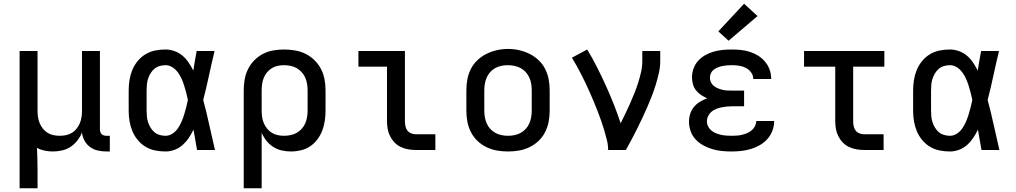

<svg xmlns="http://www.w3.org/2000/svg" viewBox="-20 -803 5440 1028"><path d="M85 205V-530H181V-210Q181 -193 183.5 -176Q186 -159 192.5 -143.5Q199 -128 209.5 -114.5Q220 -101 234.5 -92Q249 -83 266 -79.5Q283 -76 300 -76Q317 -76 334 -79.5Q351 -83 365.5 -92Q380 -101 390.5 -114.5Q401 -128 407.5 -143.5Q414 -159 416.5 -176Q419 -193 419 -210V-530H515V-111Q515 -104 517 -97Q519 -90 524 -85Q529 -80 536 -78Q543 -76 550 -76H568V8H550Q527 8 504 3Q481 -2 462.5 -15.5Q444 -29 432.5 -50Q421 -71 419 -94Q410 -71 394.5 -51Q379 -31 358 -17Q337 -3 312 2.5Q287 8 263 8Q241 8 219 3.5Q197 -1 178 -11Q179 17 180 45.5Q181 74 181 102V205Z M866 8Q838 8 810.5 2.5Q783 -3 759 -17.5Q735 -32 717 -54Q699 -76 688.5 -101.5Q678 -127 673.5 -154.5Q669 -182 669 -210V-320Q669 -348 673.5 -375.5Q678 -403 688.5 -428.5Q699 -454 717 -476Q735 -498 759 -512.5Q783 -527 810.5 -532.5Q838 -538 866 -538Q890 -538 914 -529.5Q938 -521 957 -505Q976 -489 990 -468Q1004 -447 1015 -425Q1019 -451 1023.5 -477.5Q1028 -504 1033 -530H1129Q1113 -465 1099 -399Q1085 -333 1068 -268Q1086 -201 1100.5 -134Q1115 -67 1131 0H1035Q1030 -27 1025.5 -54.5Q1021 -82 1016 -109Q1005 -86 991 -65Q977 -44 958 -27Q939 -10 915 -1Q891 8 866 8ZM866 -76Q886 -76 903.5 -87.5Q921 -99 932.5 -116Q944 -133 952 -151.5Q960 -170 966 -189.5Q972 -209 977 -228.5Q982 -248 986 -268Q982 -288 977 -307Q972 -326 966 -345Q960 -364 952 -382Q944 -400 932 -416Q920 -432 903 -443Q886 -454 866 -454Q850 -454 834.5 -449.5Q819 -445 807 -435Q795 -425 786.5 -411Q778 -397 773 -382Q768 -367 766.5 -351.5Q765 -336 765 -320V-210Q765 -194 766.5 -178.5Q768 -163 773 -148Q778 -133 786.5 -119Q795 -105 807 -95Q819 -85 834.5 -80.5Q850 -76 866 -76Z M1285 205V-320Q1285 -349 1290 -378Q1295 -407 1308 -433Q1321 -459 1341.5 -480Q1362 -501 1388 -514.5Q1414 -528 1443 -533Q1472 -538 1501 -538Q1530 -538 1559.5 -533Q1589 -528 1615.5 -515Q1642 -502 1663.5 -481Q1685 -460 1698.5 -434Q1712 -408 1717.5 -378.5Q1723 -349 1723 -320V-210Q1723 -183 1719 -156Q1715 -129 1705.5 -104Q1696 -79 1679.5 -57Q1663 -35 1641 -20Q1619 -5 1592 1.5Q1565 8 1538 8Q1513 8 1488.5 2.5Q1464 -3 1443 -16.5Q1422 -30 1406.5 -49.5Q1391 -69 1381 -92V205ZM1501 -76Q1518 -76 1535.5 -79.5Q1553 -83 1568 -91.5Q1583 -100 1595 -113Q1607 -126 1614 -142Q1621 -158 1624 -175.5Q1627 -193 1627 -210V-320Q1627 -337 1624 -354.5Q1621 -372 1614 -388Q1607 -404 1595 -417Q1583 -430 1568 -438.5Q1553 -447 1535.5 -450.5Q1518 -454 1501 -454Q1484 -454 1467 -450.5Q1450 -447 1435.5 -438Q1421 -429 1410 -416Q1399 -403 1392.5 -387Q1386 -371 1383.5 -354Q1381 -337 1381 -320V-210Q1381 -193 1383.5 -176Q1386 -159 1392.5 -143.5Q1399 -128 1410 -114.5Q1421 -101 1435.5 -92Q1450 -83 1467 -79.5Q1484 -76 1501 -76Z M2207 0Q2186 0 2165.5 -3.5Q2145 -7 2126 -16Q2107 -25 2092.5 -40Q2078 -55 2068.5 -74Q2059 -93 2055.5 -113.5Q2052 -134 2052 -155V-446H1899V-530H2148V-155Q2148 -142 2150.5 -128.5Q2153 -115 2161 -104.5Q2169 -94 2181.5 -89Q2194 -84 2207 -84H2311V0Z M2700 8Q2670 8 2641 3Q2612 -2 2585 -15Q2558 -28 2536.5 -48.5Q2515 -69 2501.5 -95.5Q2488 -122 2482.5 -151Q2477 -180 2477 -210V-320Q2477 -350 2482.5 -379Q2488 -408 2501.5 -434.5Q2515 -461 2537 -481.5Q2559 -502 2585.5 -515Q2612 -528 2641 -534.5Q2670 -541 2700 -541Q2730 -541 2759 -534.5Q2788 -528 2814.5 -515Q2841 -502 2863 -481.5Q2885 -461 2898.5 -434.5Q2912 -408 2917.5 -379Q2923 -350 2923 -320V-210Q2923 -180 2917.5 -151Q2912 -122 2898.5 -95.5Q2885 -69 2863.5 -48.5Q2842 -28 2815 -15Q2788 -2 2759 3Q2730 8 2700 8ZM2700 -76Q2718 -76 2735 -79.5Q2752 -83 2767.5 -91.5Q2783 -100 2795 -113Q2807 -126 2814 -142Q2821 -158 2824 -175Q2827 -192 2827 -210V-320Q2827 -338 2824 -355.5Q2821 -373 2813.5 -389Q2806 -405 2794 -418Q2782 -431 2766.5 -439Q2751 -447 2733.5 -450.5Q2716 -454 2698 -454Q2681 -454 2664 -450.5Q2647 -447 2631.5 -438.5Q2616 -430 2604.5 -417Q2593 -404 2586 -388Q2579 -372 2576 -354.5Q2573 -337 2573 -320V-210Q2573 -192 2576 -175Q2579 -158 2586 -142Q2593 -126 2605 -113Q2617 -100 2632.5 -91.5Q2648 -83 2665 -79.5Q2682 -76 2700 -76Z M3236 0Q3236 -27 3229.5 -53Q3223 -79 3215.5 -104.5Q3208 -130 3199 -155.5Q3190 -181 3180.5 -206Q3171 -231 3160.5 -255.5Q3150 -280 3139.5 -304.5Q3129 -329 3117.5 -353Q3106 -377 3094 -401Q3082 -425 3069 -448Q3056 -471 3042 -494L3124 -538Q3152 -492 3176.5 -443.5Q3201 -395 3223.5 -345.5Q3246 -296 3266 -245.5Q3286 -195 3303 -143Q3316 -169 3329 -196Q3342 -223 3354 -250Q3366 -277 3377 -304.5Q3388 -332 3397 -360.5Q3406 -389 3412.5 -418Q3419 -447 3419 -477V-530H3515V-477Q3515 -445 3508 -413.5Q3501 -382 3491.5 -351Q3482 -320 3470.5 -290Q3459 -260 3446 -230.5Q3433 -201 3419.5 -172Q3406 -143 3391.5 -114Q3377 -85 3362 -56.5Q3347 -28 3331 0Z M3897 8Q3871 8 3845 5.5Q3819 3 3794 -4.5Q3769 -12 3746 -24.5Q3723 -37 3705 -56Q3687 -75 3678 -100Q3669 -125 3669 -152Q3669 -173 3675.5 -193.5Q3682 -214 3695.5 -230.5Q3709 -247 3727.5 -258Q3746 -269 3766 -277Q3749 -284 3733.5 -294.5Q3718 -305 3706.5 -319.5Q3695 -334 3690 -352.5Q3685 -371 3685 -389Q3685 -413 3693.5 -436.5Q3702 -460 3718.5 -478Q3735 -496 3756.5 -508Q3778 -520 3801 -526.5Q3824 -533 3848.5 -535.5Q3873 -538 3897 -538Q3922 -538 3946.5 -535.5Q3971 -533 3994.5 -525.5Q4018 -518 4039 -505Q4060 -492 4076 -473Q4092 -454 4100.5 -430.5Q4109 -407 4109 -383Q4109 -382 4109 -381.5Q4109 -381 4109 -380H4013Q4013 -380 4013 -380.5Q4013 -381 4013 -381Q4013 -400 4001 -416Q3989 -432 3971.5 -440.5Q3954 -449 3935 -451.5Q3916 -454 3897 -454Q3885 -454 3872.5 -453Q3860 -452 3848 -449.5Q3836 -447 3824 -442.5Q3812 -438 3802 -430.5Q3792 -423 3786.5 -411.5Q3781 -400 3781 -387Q3781 -374 3786.5 -362.5Q3792 -351 3802 -343Q3812 -335 3824 -330Q3836 -325 3849 -322Q3862 -319 3874.5 -318.5Q3887 -318 3900 -318H3964V-234H3900Q3885 -234 3870.5 -232.5Q3856 -231 3842 -228Q3828 -225 3814 -219.5Q3800 -214 3789 -204.5Q3778 -195 3771.5 -181.5Q3765 -168 3765 -153Q3765 -139 3771.5 -126Q3778 -113 3789 -104Q3800 -95 3813.5 -89.5Q3827 -84 3841 -81Q3855 -78 3869 -77Q3883 -76 3897 -76Q3912 -76 3926 -77Q3940 -78 3954 -81.5Q3968 -85 3981 -90.5Q3994 -96 4005 -105.5Q4016 -115 4022.5 -128Q4029 -141 4029 -155H4125Q4125 -155 4125 -154.5Q4125 -154 4125 -154Q4125 -128 4115.5 -103Q4106 -78 4088.5 -58.5Q4071 -39 4048.5 -26Q4026 -13 4001 -5.5Q3976 2 3950 5Q3924 8 3897 8ZM3881 -585 3826 -635 3964 -783 4036 -717Z M4607 0Q4586 0 4565.5 -3.5Q4545 -7 4526 -16Q4507 -25 4492.5 -40Q4478 -55 4468.5 -74Q4459 -93 4455.5 -113.5Q4452 -134 4452 -155V-446H4285V-530H4715V-446H4548V-155Q4548 -142 4550.5 -128.5Q4553 -115 4561 -104.5Q4569 -94 4581.5 -89Q4594 -84 4607 -84H4711V0Z M5066 8Q5038 8 5010.5 2.5Q4983 -3 4959 -17.5Q4935 -32 4917 -54Q4899 -76 4888.5 -101.5Q4878 -127 4873.5 -154.5Q4869 -182 4869 -210V-320Q4869 -348 4873.5 -375.5Q4878 -403 4888.5 -428.5Q4899 -454 4917 -476Q4935 -498 4959 -512.5Q4983 -527 5010.5 -532.5Q5038 -538 5066 -538Q5090 -538 5114 -529.5Q5138 -521 5157 -505Q5176 -489 5190 -468Q5204 -447 5215 -425Q5219 -451 5223.5 -477.5Q5228 -504 5233 -530H5329Q5313 -465 5299 -399Q5285 -333 5268 -268Q5286 -201 5300.5 -134Q5315 -67 5331 0H5235Q5230 -27 5225.5 -54.5Q5221 -82 5216 -109Q5205 -86 5191 -65Q5177 -44 5158 -27Q5139 -10 5115 -1Q5091 8 5066 8ZM5066 -76Q5086 -76 5103.5 -87.5Q5121 -99 5132.5 -116Q5144 -133 5152 -151.5Q5160 -170 5166 -189.5Q5172 -209 5177 -228.5Q5182 -248 5186 -268Q5182 -288 5177 -307Q5172 -326 5166 -345Q5160 -364 5152 -382Q5144 -400 5132 -416Q5120 -432 5103 -443Q5086 -454 5066 -454Q5050 -454 5034.5 -449.5Q5019 -445 5007 -435Q4995 -425 4986.5 -411Q4978 -397 4973 -382Q4968 -367 4966.5 -351.5Q4965 -336 4965 -320V-210Q4965 -194 4966.5 -178.5Q4968 -163 4973 -148Q4978 -133 4986.5 -119Q4995 -105 5007 -95Q5019 -85 5034.5 -80.5Q5050 -76 5066 -76Z"/></svg>

Font: Iosevka Curly Medium Extended
Style: Regular
Weight: 500
Width: 7
Monospace: yes
Designer: Belleve Invis
Foundry: Belleve Invis
Version: Version 11.1.0; ttfautohint (v1.8.3)